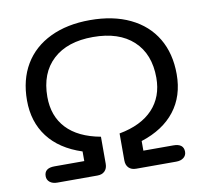

<svg xmlns="http://www.w3.org/2000/svg" viewBox="-79 -797 951 883"><g transform="rotate(-10 396.5 -355.0)"><path d="M71 -38Q71 -76 119 -76H258V-121Q154 -155 100.5 -225.5Q47 -296 47 -396Q47 -493 89 -563.5Q131 -634 210 -672Q289 -710 396 -710Q504 -710 583 -672Q662 -634 704 -563.5Q746 -493 746 -396Q746 -294 691.5 -224Q637 -154 534 -121V-76H674Q722 -76 722 -38Q722 -21 709 -10.5Q696 0 674 0H487Q465 0 452.5 -12.5Q440 -25 440 -47V-173Q543 -192 597 -249.5Q651 -307 651 -396Q651 -507 584 -569Q517 -631 396 -631Q276 -631 209 -569Q142 -507 142 -396Q142 -306 195.5 -249Q249 -192 353 -173V-47Q353 -25 340.5 -12.5Q328 0 306 0H119Q97 0 84 -10.5Q71 -21 71 -38Z"/></g></svg>

Font: Kodchasan Medium
Style: Regular
Weight: 500
Designer: Katatrad Aksorn Co.,Ltd.
Foundry: Cadson Demak Co.,Ltd.
Version: Version 1.000; ttfautohint (v1.6)